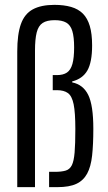

<svg xmlns="http://www.w3.org/2000/svg" viewBox="-20 -770 443 790"><path d="M51 0V-558Q51 -629 66 -671Q81 -713 115 -731.5Q149 -750 204 -750Q243 -750 272.5 -741.5Q302 -733 321 -714Q340 -695 349.5 -663Q359 -631 359 -583Q359 -514 339.5 -480Q320 -446 277 -435V-431Q322 -422 343 -379.5Q364 -337 364 -240Q364 -176 359 -130Q354 -84 338.5 -55.5Q323 -27 294 -13.5Q265 0 216 0H182V-63H206Q233 -63 250 -68Q267 -73 275.5 -90Q284 -107 287 -142.5Q290 -178 290 -239Q290 -307 283 -341Q276 -375 259.5 -387Q243 -399 214 -399H197V-461H214Q240 -461 255.5 -471.5Q271 -482 278 -507Q285 -532 285 -575Q285 -618 277.5 -642.5Q270 -667 252.5 -677Q235 -687 205 -687Q173 -687 155.5 -675.5Q138 -664 131 -636.5Q124 -609 124 -562V0Z"/></svg>

Font: Saira ExtraCondensed Medium
Style: Regular
Weight: 500
Width: 2
Designer: Hector Gatti with collaboration of the Omnibus-Type team
Foundry: Omnibus-Type
Version: Version 1.101